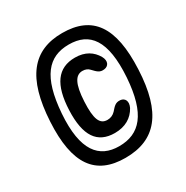

<svg xmlns="http://www.w3.org/2000/svg" viewBox="-187 -941 1109 1145"><g transform="rotate(-30 368.0 -369.0)"><path d="M496 -266C463 -269 450 -252 427 -226C412 -210 393 -202 372 -202C319 -202 300 -248 306 -366C312 -484 339 -530 387 -530C408 -530 423 -523 434 -511C459 -485 473 -468 506 -473C536 -477 552 -505 531 -543C504 -590 458 -621 388 -621C269 -621 209 -538 202 -366C195 -193 251 -112 371 -112C443 -112 494 -143 523 -196C542 -235 526 -263 496 -266ZM70 -364C54 -78 147 48 352 48C560 48 668 -80 681 -370C695 -659 602 -786 395 -786C193 -786 86 -656 70 -364ZM154 -371C172 -615 254 -707 395 -707C538 -707 614 -613 597 -363C580 -122 496 -31 354 -31C217 -31 136 -124 154 -371Z"/></g></svg>

Font: 寒蝉团圆体 Round
Style: Regular
Weight: 500
Designer: 寒蝉字型
Version: Version 2.700;Glyphs 3.1.1 (3135)